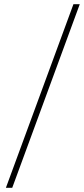

<svg xmlns="http://www.w3.org/2000/svg" viewBox="-20 -730 400 910"><path d="M8 160 328 -710H358L38 160Z"/></svg>

Font: Source Sans 3 ExtraLight ExtraLight
Style: Regular
Weight: 250
Version: Version 3.052;hotconv 1.1.0;makeotfexe 2.6.0